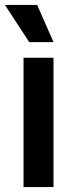

<svg xmlns="http://www.w3.org/2000/svg" viewBox="-31 -755 301 775"><path d="M64 0V-522H185V0ZM-11 -735H119L185 -585H87Z"/></svg>

Font: Radio Canada Condensed SemiBold
Style: Regular
Weight: 600
Width: 3
Designer: Charles Daoud, Etienne Aubert Bonn, Alexandre Saumier Demers, Jacques Le Bailly
Foundry: Radio-Canada
Version: Version 2.104; ttfautohint (v1.8.4.7-5d5b);gftools[0.9.28.de